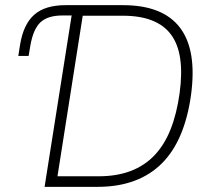

<svg xmlns="http://www.w3.org/2000/svg" viewBox="-20 -725 815 745"><path d="M153 0 258 -665H223Q165 -665 137 -638.5Q109 -612 98 -549L91 -508H51L58 -552Q71 -631 113 -668Q155 -705 235 -705H457Q612 -705 678.5 -617.5Q745 -530 721 -355Q709 -269 681 -202.5Q653 -136 608 -91Q563 -46 500.5 -23Q438 0 359 0ZM203 -41H363Q433 -41 487 -61.5Q541 -82 579.5 -122.5Q618 -163 642 -223.5Q666 -284 677 -364Q698 -518 643.5 -591Q589 -664 457 -664H301Z"/></svg>

Font: Nunito Sans 10pt SemiCondensed ExtraLight
Style: Italic
Weight: 250
Width: 4
Italic angle: -9°
Designer: Vernon Adams
Foundry: Vernon Adams
Version: Version 3.101;gftools[0.9.27]